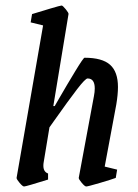

<svg xmlns="http://www.w3.org/2000/svg" viewBox="-20 -666 500 695"><path d="M359 -63 404 -52 399 -22Q383 -16 340.5 -3.5Q298 9 292 9Q287 9 276 -4Q265 -17 265 -22L320 -318Q323 -333 323 -346Q323 -382 297 -382Q289 -382 259 -343Q229 -304 176 -229L159 -205L138 -78Q137 -73 137 -66Q137 -44 154 -38V-16Q74 9 67 9Q62 9 51 -4Q40 -17 40 -22L136 -574L91 -585L96 -615Q125 -624 162 -635Q199 -646 203 -646Q207 -646 218 -632.5Q229 -619 228 -615L173 -282H178L193 -308Q223 -360 252.5 -408.5Q282 -457 286 -457Q350 -457 378.5 -431.5Q407 -406 407 -351Q407 -324 401 -288Z"/></svg>

Font: Grenze
Style: Italic
Weight: 400
Italic angle: -10°
Designer: Renata Polastri
Foundry: Omnibus-Type
Version: Version 1.002; ttfautohint (v1.8)